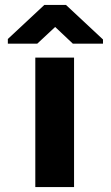

<svg xmlns="http://www.w3.org/2000/svg" viewBox="-20 -763 452 783"><path d="M12 -585H132L205 -653L277 -585H400V-602L249 -743H161L12 -604ZM124 0H282V-528H124Z"/></svg>

Font: Asimov Pro
Style: Blk
Weight: 900
Designer: Google
Version: Version 2.000980; 2014